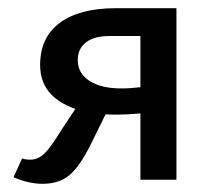

<svg xmlns="http://www.w3.org/2000/svg" viewBox="-20 -439 520 469"><path d="M263 -419H411V0H323V-162Q292 -159 259 -159Q245 -159 238 -160L202 -87Q176 -34 150.5 -12Q125 10 84 10Q50 10 13 -6L34 -52Q41 -49 54 -49Q73 -49 88.5 -64Q104 -79 131 -123L164 -173Q78 -203 78 -280Q78 -348 126.5 -383.5Q175 -419 263 -419ZM276 -223Q299 -223 323 -226V-351H247Q210 -351 190 -335.5Q170 -320 170 -292Q170 -260 198.5 -241.5Q227 -223 276 -223Z"/></svg>

Font: EauTestText Semibold
Style: Regular
Weight: 600
Designer: Christian Thalmann (Catharsis Fonts)
Version: Version 0.001;PS 000.001;hotconv 1.0.88;makeotf.lib2.5.64775